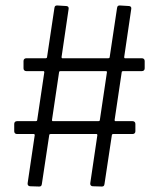

<svg xmlns="http://www.w3.org/2000/svg" viewBox="-20 -696 581 702"><path d="M509 -446V-473C509 -479 505 -483 499 -483H437C435 -483 434 -485 434 -487L460 -664C461 -670 457 -674 451 -674L418 -676C412 -676 409 -674 408 -667L381 -487C381 -484 378 -483 376 -483H208C206 -483 205 -485 205 -487L231 -664C232 -670 228 -674 222 -674L189 -676C183 -676 180 -674 179 -667L152 -487C152 -484 149 -483 147 -483H76C70 -483 66 -479 66 -473V-446C66 -440 70 -436 76 -436H139C141 -436 142 -434 142 -432L116 -257C116 -254 113 -253 111 -253H42C36 -253 32 -249 32 -243V-216C32 -210 36 -206 42 -206H104C106 -206 107 -204 107 -202L81 -26C80 -20 84 -15 90 -15L123 -14C129 -14 132 -16 133 -23L160 -202C160 -205 163 -206 165 -206H333C335 -206 336 -204 336 -202L310 -26C309 -20 313 -15 319 -15L352 -14C358 -14 361 -16 362 -23L389 -202C389 -205 392 -206 394 -206H465C471 -206 475 -210 475 -216V-243C475 -249 471 -253 465 -253H402C400 -253 399 -255 399 -257L425 -432C425 -435 428 -436 430 -436H499C505 -436 509 -440 509 -446ZM340 -253H173C171 -253 170 -255 170 -257L196 -432C196 -435 199 -436 201 -436H368C370 -436 371 -434 371 -432L345 -257C345 -254 342 -253 340 -253Z"/></svg>

Font: Barlow Semi Condensed Light
Style: Regular
Weight: 300
Width: 4
Designer: Jeremy Tribby
Foundry: Tribby Type
Version: Version 1.422;hotconv 1.0.109;makeotfexe 2.5.65596